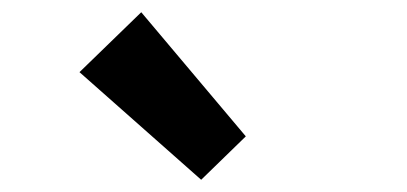

<svg xmlns="http://www.w3.org/2000/svg" viewBox="-20 -944 666 314"><path d="M211 -924 110 -826 309 -650 382 -721Z"/></svg>

Font: Bithumb Trading Sans Bold
Style: Bold
Weight: 700
Designer: Ham Hyungwon
Foundry: Bithumb
Version: Version 0.500;FEAKit 1.0